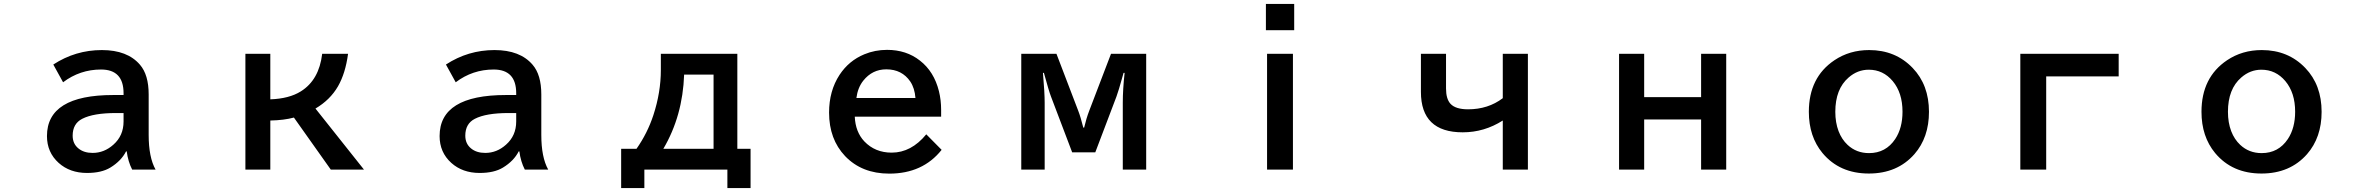

<svg xmlns="http://www.w3.org/2000/svg" viewBox="-20 -839 12040 978"><path d="M609.4 -355V-364.3Q609.4 -484.9 494.6 -484.9Q387.2 -484.9 301.3 -419.9L251.5 -510.3Q364.3 -584 499 -584Q628.9 -584 692.9 -509.3Q737.3 -458 737.3 -357.9V-151.9Q737.3 -37.6 772.5 24.9H653.3Q632.3 -15.6 625.5 -67.9H622.1Q597.2 -19 542 14.6Q497.1 42 423.3 42Q335.9 42 278.8 -9.3Q219.2 -63 219.2 -146Q219.2 -355 557.1 -355ZM609.4 -263.2H570.3Q456.1 -263.2 398.9 -233.9Q350.1 -209 350.1 -147.9Q350.1 -106.9 379.4 -83Q407.2 -60.1 451.7 -60.1Q510.7 -60.1 557.6 -102.1Q609.4 -147.9 609.4 -220.2Z M1230 -564.9H1356.9V-333Q1453.1 -336.4 1512.2 -373.5Q1605.5 -431.6 1621.1 -564.9H1752.9Q1739.7 -465.8 1701.7 -399.4Q1661.6 -330.1 1586.9 -286.1L1834 24.9H1665L1477.1 -240.2Q1427.2 -226.6 1356.9 -225.1V24.9H1230Z M2609.4 -355V-364.3Q2609.4 -484.9 2494.6 -484.9Q2387.2 -484.9 2301.3 -419.9L2251.5 -510.3Q2364.3 -584 2499 -584Q2628.9 -584 2692.9 -509.3Q2737.3 -458 2737.3 -357.9V-151.9Q2737.3 -37.6 2772.5 24.9H2653.3Q2632.3 -15.6 2625.5 -67.9H2622.1Q2597.2 -19 2542 14.6Q2497.1 42 2423.3 42Q2335.9 42 2278.8 -9.3Q2219.2 -63 2219.2 -146Q2219.2 -355 2557.1 -355ZM2609.4 -263.2H2570.3Q2456.1 -263.2 2398.9 -233.9Q2350.1 -209 2350.1 -147.9Q2350.1 -106.9 2379.4 -83Q2407.2 -60.1 2451.7 -60.1Q2510.7 -60.1 2557.6 -102.1Q2609.4 -147.9 2609.4 -220.2Z M3346.2 -564.9H3735.8V-81.1H3803.2V119.1H3685.1V24.9H3262.2V119.1H3144V-81.1H3222.2Q3277.8 -160.2 3308.1 -252.4Q3346.2 -368.7 3346.2 -482.9ZM3614.7 -459H3464.8Q3457.5 -248.5 3358.9 -81.1H3614.7Z M4773.9 -244.6H4334Q4337.4 -167 4382.8 -118.7Q4437.5 -61.5 4522 -61.5Q4621.6 -61.5 4698.2 -154.8L4776.4 -75.7Q4680.2 45.4 4509.8 45.4Q4370.1 45.4 4284.7 -43.9Q4203.1 -129.9 4203.1 -265.6Q4203.1 -376 4256.3 -457.5Q4303.7 -529.8 4382.8 -562.5Q4437 -585 4498.5 -585Q4596.7 -585 4666 -530.3Q4737.8 -474.6 4762.7 -374.5Q4773.9 -329.1 4773.9 -278.8ZM4643.1 -339.8Q4639.2 -390.1 4616.7 -423.8Q4574.2 -485.8 4494.6 -485.8Q4423.3 -485.8 4377.4 -428.2Q4349.1 -392.6 4342.3 -339.8Z M5182.1 -564.9H5361.3L5472.2 -274.9Q5484.4 -243.7 5498 -189H5502.4Q5513.2 -235.8 5528.3 -274.9L5639.2 -564.9H5818.4V24.9H5699.2V-315.9Q5699.2 -382.8 5708.5 -467.8H5703.1L5700.7 -459Q5676.3 -371.1 5667 -347.2L5559.1 -63H5441.4L5333.5 -347.2Q5322.8 -374.5 5297.4 -467.8H5292.5Q5301.3 -366.7 5301.3 -315.9V24.9H5182.1Z M6428.2 -685.1V-818.8H6572.3V-685.1ZM6434.1 24.9V-564.9H6565.9V24.9Z M7217.8 -564.9H7345.7V-388.2Q7345.7 -335.4 7368.2 -310.5Q7394 -282.2 7458 -282.2Q7560.1 -282.2 7634.8 -338.9V-564.9H7762.7V24.9H7634.8V-225.1Q7540.5 -165 7430.7 -165Q7217.8 -165 7217.8 -371.1Z M8227.1 -564.9H8355V-344.2H8645V-564.9H8772.9V24.9H8645V-230.5H8355V24.9H8227.1Z M9501 -584Q9635.3 -584 9722.7 -492.7Q9805.7 -406.2 9805.7 -269.5Q9805.7 -138.7 9731.4 -53.7Q9644.5 44.9 9499.5 44.9Q9350.1 44.9 9263.2 -59.6Q9193.8 -143.6 9193.8 -269.5Q9193.8 -444.8 9324.2 -532.2Q9401.4 -584 9501 -584ZM9499 -483.9Q9441.9 -483.9 9396.5 -444.3Q9328.6 -385.7 9328.6 -269.5Q9328.6 -214.8 9345.2 -170.9Q9361.3 -128.9 9391.1 -101.1Q9436 -59.1 9500.5 -59.1Q9585.9 -59.1 9633.8 -130.9Q9670.9 -187 9670.9 -270Q9670.9 -366.2 9621.1 -425.8Q9572.3 -483.9 9499 -483.9Z M10271 -564.9H10772V-449.7H10402.8V24.9H10271Z M11501 -584Q11635.3 -584 11722.7 -492.7Q11805.7 -406.2 11805.7 -269.5Q11805.7 -138.7 11731.4 -53.7Q11644.5 44.9 11499.5 44.9Q11350.1 44.9 11263.2 -59.6Q11193.8 -143.6 11193.8 -269.5Q11193.8 -444.8 11324.2 -532.2Q11401.4 -584 11501 -584ZM11499 -483.9Q11441.9 -483.9 11396.5 -444.3Q11328.6 -385.7 11328.6 -269.5Q11328.6 -214.8 11345.2 -170.9Q11361.3 -128.9 11391.1 -101.1Q11436 -59.1 11500.5 -59.1Q11585.9 -59.1 11633.8 -130.9Q11670.9 -187 11670.9 -270Q11670.9 -366.2 11621.1 -425.8Q11572.3 -483.9 11499 -483.9Z"/></svg>

Font: BIZ UDGothic
Style: Bold
Weight: 700
Monospace: yes
Designer: TypeBank Co., Ltd.
Foundry: Morisawa Inc.
Version: Version 1.05